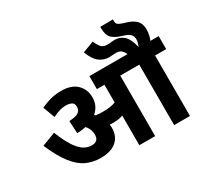

<svg xmlns="http://www.w3.org/2000/svg" viewBox="-174 -1152 1502 1408"><g transform="rotate(-30 577.0 -448.0)"><path d="M521 -211Q521 -141 475 -100.5Q429 -60 340 -60Q277 -60 222.5 -84.5Q168 -109 118.5 -171.5Q69 -234 20 -348L135 -392Q176 -285 223 -229Q270 -173 330 -173Q388 -173 388 -230Q388 -277 356 -313Q322 -305 281 -304L275 -410Q334 -413 355 -429Q376 -445 376 -474Q376 -503 356 -512.5Q336 -522 311 -522Q280 -522 251.5 -513Q223 -504 196 -490L159 -590Q188 -605 233.5 -618.5Q279 -632 333 -632Q419 -632 464 -588Q509 -544 509 -477Q509 -404 455 -359Q459 -354 463 -350Q476 -348 491 -347Q506 -346 525 -346Q555 -346 581 -349.5Q607 -353 631 -362V-512H567V-622H1154V-512H1060V0H926V-512H765V0H631V-251Q610 -243 587.5 -240.5Q565 -238 542 -238Q531 -238 519 -239Q521 -225 521 -211ZM893 -615Q880 -647 863.5 -659.5Q847 -672 821 -672Q803 -672 789 -670.5Q775 -669 764 -669Q718 -669 681.5 -696.5Q645 -724 619 -793L714 -829Q728 -798 744.5 -777Q761 -756 795 -756Q816 -756 830 -758Q844 -760 857 -760Q904 -760 936 -731.5Q968 -703 987 -626Q993 -643 997 -657Q1001 -671 1001 -682Q1001 -711 985.5 -726Q970 -741 947 -749L916 -759Q861 -777 839 -803.5Q817 -830 817 -883V-895L925 -896Q924 -893 924 -885Q924 -863 934.5 -853.5Q945 -844 973 -835L1005 -825Q1052 -810 1077 -784Q1102 -758 1102 -708Q1102 -683 1095.5 -657.5Q1089 -632 1081 -615Z"/></g></svg>

Font: Noto Sans Devanagari UI
Style: Bold
Weight: 700
Designer: Jelle Bosma - Monotype Design Team
Foundry: Monotype Imaging Inc.
Version: Version 2.004; ttfautohint (v1.8.4.7-5d5b)